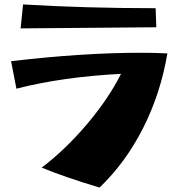

<svg xmlns="http://www.w3.org/2000/svg" viewBox="-20 -785 805 866"><path d="M168 -29Q274 -109 371.5 -224Q469 -339 526 -452Q260 -438 54 -385L30 -509Q353 -547 614 -547Q686 -547 735 -544Q704 -362 625 -206.5Q546 -51 429 61Q272 14 168 -29ZM682 -748 685 -662 73 -657 84 -765Q367 -748 682 -748Z"/></svg>

Font: Otomanopee One
Style: Regular
Weight: 400
Designer: Das Ende der Wildnis
Foundry: Gutenberg Labo
Version: Version 3.005